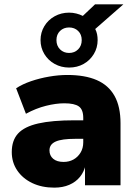

<svg xmlns="http://www.w3.org/2000/svg" viewBox="-20 -850 625 881"><path d="M229 11Q172 11 128 -10Q84 -31 59 -68Q34 -105 34 -152Q34 -206 63 -237.5Q92 -269 155.5 -283.5Q219 -298 323 -298H380V-213H325Q295 -213 272.5 -210Q250 -207 235.5 -200.5Q221 -194 214 -184Q207 -174 207 -160Q207 -136 224 -121.5Q241 -107 272 -107Q297 -107 317 -118Q337 -129 349.5 -149.5Q362 -170 362 -197V-309Q362 -347 342 -361.5Q322 -376 275 -376Q237 -376 191 -364.5Q145 -353 99 -328L54 -445Q83 -464 122.5 -477.5Q162 -491 205.5 -498.5Q249 -506 289 -506Q370 -506 424 -482.5Q478 -459 505.5 -410Q533 -361 533 -284V0H370V-94H373Q366 -62 347 -38.5Q328 -15 298 -2Q268 11 229 11ZM297 -540Q261 -540 231 -556.5Q201 -573 183.5 -602Q166 -631 166 -666Q166 -701 183.5 -730Q201 -759 231 -775.5Q261 -792 297 -792Q314 -792 330 -788Q346 -784 360 -777L416 -830H546L417 -717Q423 -705 425.5 -692.5Q428 -680 428 -666Q428 -631 410.5 -602Q393 -573 363.5 -556.5Q334 -540 297 -540ZM297 -607Q322 -607 338.5 -623.5Q355 -640 355 -666Q355 -692 338.5 -708Q322 -724 297 -724Q272 -724 255.5 -708Q239 -692 239 -666Q239 -640 255.5 -623.5Q272 -607 297 -607Z"/></svg>

Font: Nunito Sans 11pt Black
Style: Regular
Weight: 900
Version: Version 3.101;gftools[0.9.27]